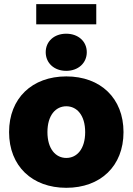

<svg xmlns="http://www.w3.org/2000/svg" viewBox="-20 -897 642 929"><path d="M300.8 11.7C466.3 11.7 577.6 -93.3 577.6 -257.8C577.6 -421.9 466.3 -527.3 300.8 -527.3C135.7 -527.3 23.9 -421.9 23.9 -257.8C23.9 -93.3 135.7 11.7 300.8 11.7ZM300.8 -132.8C249.5 -132.8 209.5 -176.3 209.5 -257.8C209.5 -339.4 249.5 -382.8 300.8 -382.8C352.1 -382.8 392.1 -339.4 392.1 -257.8C392.1 -176.3 352.5 -132.8 300.8 -132.8ZM300.3 -554.2C358.4 -554.2 399.9 -591.8 399.9 -644.5C399.9 -696.8 358.4 -733.9 300.3 -733.9C242.2 -733.9 201.2 -696.8 201.2 -644.5C201.2 -591.8 242.2 -554.2 300.3 -554.2ZM445.8 -877H155.3V-779.3H445.8Z"/></svg>

Font: Raveo Display Display ExtraBold
Style: Regular
Weight: 800
Designer: Jakub Foglar, Rasmus Andersson (Inter)
Foundry: Jakubfoglar.com
Version: Version 1.100;Glyphs 3.2.3 (3260)